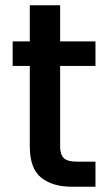

<svg xmlns="http://www.w3.org/2000/svg" viewBox="-20 -708 412 728"><path d="M28 -458V-551H93V-688H208V-551H342V-458H208V-153Q208 -122 222 -108.5Q236 -95 272 -95H342V0H252Q179 0 136 -34.5Q93 -69 93 -153V-458Z"/></svg>

Font: Poppins Medium
Style: Regular
Weight: 500
Designer: Ninad Kale (Devanagari), Jonny Pinhorn (Latin)
Version: Version 5.002